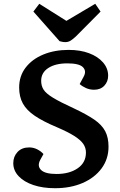

<svg xmlns="http://www.w3.org/2000/svg" viewBox="-20 -978 632 1012"><path d="M552 -205Q552 -140 515.5 -90.5Q479 -41 415.5 -13.5Q352 14 270 14Q206 14 156.5 -2.5Q107 -19 78.5 -49Q50 -79 50 -118Q50 -153 72.5 -177Q95 -201 134 -201Q156 -201 176 -191Q196 -181 209 -166L192 -135Q175 -103 196.5 -82Q218 -61 278 -61Q346 -61 389.5 -91Q433 -121 433 -174Q433 -199 419 -219.5Q405 -240 372 -261Q339 -282 281 -307Q207 -338 163.5 -367.5Q120 -397 100.5 -432.5Q81 -468 81 -517Q81 -577 115 -621.5Q149 -666 208 -690.5Q267 -715 342 -715Q403 -715 449.5 -697.5Q496 -680 523 -649Q550 -618 550 -579Q550 -548 530 -526.5Q510 -505 476 -505Q453 -505 433 -514Q413 -523 400 -535L421 -574Q437 -603 417.5 -623.5Q398 -644 335 -644Q272 -644 234.5 -619.5Q197 -595 197 -552Q197 -525 210 -505Q223 -485 260 -462.5Q297 -440 369 -407Q437 -375 477 -347.5Q517 -320 534.5 -286.5Q552 -253 552 -205ZM156 -917 187 -958 330 -868 482 -958 510 -917 380 -786Q365 -772 352.5 -764Q340 -756 325 -756Q316 -756 308.5 -757.5Q301 -759 294 -761Z"/></svg>

Font: Literata 7pt SemiBold
Style: Italic
Weight: 600
Italic angle: -2°
Designer: Latin by Veronika Burian and Jose Scaglione. Greek by Irene Vlachou. Cyrillic by Vera Evstafieva
Foundry: TypeTogether
Version: Version 3.002